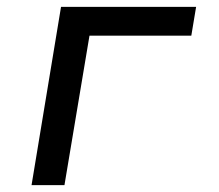

<svg xmlns="http://www.w3.org/2000/svg" viewBox="-20 -540 640 560"><path d="M72 0 158 -520H552L538 -436H241L168 0Z"/></svg>

Font: Iosevka SS04 Md Ex Obl
Style: Regular
Weight: 500
Width: 7
Italic angle: -9°
Monospace: yes
Designer: Belleve Invis
Foundry: Belleve Invis
Version: Version 19.0.0; ttfautohint (v1.8.4)